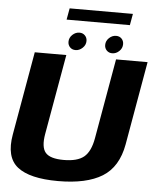

<svg xmlns="http://www.w3.org/2000/svg" viewBox="-61 -977 837 1032"><g transform="rotate(5 357.5 -461.0)"><path d="M290.7 3.8Q444.2 3.8 529.1 -48.7Q614 -101.2 636 -224.6L715 -674.9H544.8L468.9 -243.1Q456.2 -170.8 420.8 -141.3Q385.4 -111.9 311.3 -111.9Q237.7 -111.9 212.7 -141.5Q187.7 -171.2 200.4 -243.1L276.5 -674.9H106.3L27.2 -224.6Q5.3 -101.2 71.4 -48.7Q137.6 3.8 290.7 3.8ZM323.3 -705.8Q343.9 -705.8 360.9 -721.8Q378 -737.7 378 -759.6Q378 -777.4 366.3 -789.2Q354.6 -801 337 -801Q315.7 -801 298.8 -785.1Q281.9 -769.1 281.9 -747.2Q281.9 -729.5 293.4 -717.6Q304.8 -705.8 323.3 -705.8ZM520.8 -705.8Q542.2 -705.8 558.8 -721.8Q575.5 -737.7 575.5 -759.6Q575.5 -777.4 564.2 -789.2Q552.9 -801 534.5 -801Q513.5 -801 496.6 -785.1Q479.8 -769.1 479.8 -747.2Q479.8 -729.5 491.5 -717.6Q503.2 -705.8 520.8 -705.8ZM261.4 -864.8H602.8L613.8 -926.4H272.5Z"/></g></svg>

Font: Anybody Thin
Style: Italic
Weight: 100
Italic angle: -10°
Designer: Tyler Finck
Foundry: Etcetera Type Company
Version: Version 1.114;gftools[0.9.25]